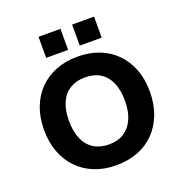

<svg xmlns="http://www.w3.org/2000/svg" viewBox="-159 -1057 1153 1209"><g transform="rotate(-20 417.5 -453.0)"><path d="M418 11Q338 11 273 -14.5Q208 -40 161 -88Q114 -136 88.5 -203Q63 -270 63 -353Q63 -436 88.5 -503Q114 -570 161 -617.5Q208 -665 273 -690.5Q338 -716 418 -716Q497 -716 562.5 -690.5Q628 -665 674.5 -617.5Q721 -570 746.5 -503.5Q772 -437 772 -354Q772 -271 746.5 -203.5Q721 -136 674.5 -88Q628 -40 562.5 -14.5Q497 11 418 11ZM418 -128Q477 -128 518.5 -154.5Q560 -181 582.5 -231.5Q605 -282 605 -353Q605 -425 583 -475Q561 -525 519 -551Q477 -577 418 -577Q359 -577 316.5 -551Q274 -525 252 -475Q230 -425 230 -353Q230 -282 252 -231.5Q274 -181 316.5 -154.5Q359 -128 418 -128ZM456 -776V-917H603V-776ZM231 -776V-917H378V-776Z"/></g></svg>

Font: Nunito Sans 8pt ExtraBold
Style: Regular
Weight: 800
Version: Version 3.101;gftools[0.9.27]